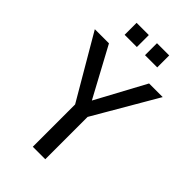

<svg xmlns="http://www.w3.org/2000/svg" viewBox="-273 -980 1066 1066"><g transform="rotate(45 259.5 -447.0)"><path d="M211 0V-365L231 -298L-7 -705H104L267 -403H256L419 -705H526L289 -298L309 -365V0ZM292 -800V-894H388V-800ZM132 -800V-894H228V-800Z"/></g></svg>

Font: Nunito Sans 10pt Condensed SemiBold
Style: Regular
Weight: 600
Width: 3
Designer: Vernon Adams
Foundry: Vernon Adams
Version: Version 3.101;gftools[0.9.27]